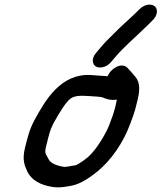

<svg xmlns="http://www.w3.org/2000/svg" viewBox="-20 -794 700 832"><path d="M462.6 -526.8 474.9 -541.4C516.3 -591 567.2 -633 618.7 -683.5L640.2 -704.8C664.8 -728.5 664.2 -755 650.9 -766.5C638.6 -777.2 610.3 -779 585.2 -754.8L561.7 -731.8C535.3 -706.3 504.8 -680.6 475.2 -650.2C451.4 -626.8 431.4 -607.7 408.4 -579.3L396.4 -564.9C373.4 -538.4 381.4 -513.4 396.7 -505.2C411.5 -497.3 441.9 -500.8 462.6 -526.8ZM446.4 -463.7C423.4 -465.3 396.8 -467.5 371.7 -469C243.4 -475.2 176.7 -360.6 129.7 -274.2C106 -229.9 100.4 -199.5 88.9 -156.2C74.4 -99 87.5 -75 100.1 -47.1C100.3 -46.8 100.5 -46.2 100.8 -45.8C120.3 -11.9 155.9 7.6 205 15.7C236 21.3 267.4 14.9 291.1 10.5C333.5 2.2 375.9 -30.1 403 -51.6C461.5 -100 513.6 -174.6 542.9 -254L557 -292C563.2 -308.8 568.2 -326.7 574 -352.1C586.1 -398.3 588.9 -435.2 566.5 -461.3C554.7 -475.5 543.7 -488.1 531.1 -501.2C506.6 -524.9 460.1 -497.9 446.4 -463.7ZM486.2 -362.4C482.8 -340.3 474.5 -309.8 468 -292L453.6 -253C450.2 -243.8 445.5 -233.6 439.3 -221.8C416.1 -177.2 385.2 -132.5 356.6 -109.4C339.4 -95.5 312 -78.2 308.3 -77.9C287.6 -75.9 267.5 -68.5 253 -71.6C219.8 -77.5 197.9 -88.4 190 -105.1C177.6 -131.1 171.2 -125.6 181.2 -165.8C192.8 -209.8 194.2 -225.8 211.8 -259.9C234.9 -301.9 265.3 -352.8 286.8 -367.6C303.8 -379.2 329 -380.7 367.7 -377.6C389.1 -375.8 412.2 -375.4 424.2 -372.1C435.1 -367.7 456.6 -357.2 486.2 -362.4Z"/></svg>

Font: Just Breathe
Style: BdObl7
Weight: 400
Foundry: Cannot Into Space Fonts
Version: Version 0.72